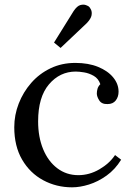

<svg xmlns="http://www.w3.org/2000/svg" viewBox="-20 -785 572 821"><path d="M288 16Q221 16 164.5 -14.5Q108 -45 74.5 -102.5Q41 -160 41 -241Q41 -293 60 -342Q79 -391 113.5 -430.5Q148 -470 196 -493Q244 -516 302 -516Q358 -516 399.5 -499Q441 -482 464 -454Q487 -426 487 -393Q487 -371 475 -355.5Q463 -340 440 -340Q415 -339 404.5 -355.5Q394 -372 394 -385Q394 -395 397 -405.5Q400 -416 409 -425Q401 -449 381 -460.5Q361 -472 339.5 -475.5Q318 -479 304 -479Q236 -479 189.5 -424.5Q143 -370 143 -266Q143 -199 164.5 -147Q186 -95 225 -65.5Q264 -36 315 -36Q362 -36 405 -61Q448 -86 472 -122L498 -102Q472 -60 435.5 -34Q399 -8 360.5 4Q322 16 288 16ZM239 -580 211 -603 295 -738Q310 -760 324 -763.5Q338 -767 348 -763Q358 -759 360 -757Q364 -754 369 -744Q374 -734 371.5 -719.5Q369 -705 351 -686Z"/></svg>

Font: Lora
Style: Regular
Weight: 400
Designer: Olga Karpushina, Alexei Vanyashin (Cyrillic)
Foundry: Cyreal
Version: Version 3.005; ttfautohint (v1.8.4.7-5d5b)